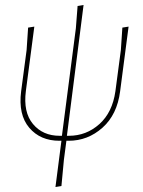

<svg xmlns="http://www.w3.org/2000/svg" viewBox="-20 -563 576 772"><path d="M219 3Q142 3 97.5 -49.5Q53 -102 65 -196L87 -362L93 -452L118 -456L84 -197Q73 -112 112.5 -64.5Q152 -17 220 -17H229L285 -449L292 -539L316 -543L249 -17H257Q327 -17 379.5 -64Q432 -111 444 -196L466 -362L472 -452L497 -456L463 -196Q451 -102 392 -49.5Q333 3 256 3H247L237 79L227 185L203 189L227 3Z"/></svg>

Font: Alegreya Sans SC Thin
Style: Italic
Weight: 100
Italic angle: -7°
Designer: Juan Pablo del Peral
Foundry: Huerta Tipografica
Version: Version 2.007